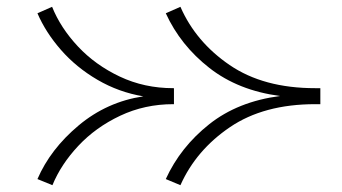

<svg xmlns="http://www.w3.org/2000/svg" viewBox="-20 -527 1006 564"><path d="M489 -221Q405 -221 333 -187Q261 -153 210 -98.5Q159 -44 134 17L90 -1Q128 -89 211 -158.5Q294 -228 401 -244Q329 -256 266.5 -292.5Q204 -329 159 -380.5Q114 -432 90 -488L133 -507Q158 -445 209 -390.5Q260 -336 332 -302Q404 -268 489 -268H491V-221ZM921 -268V-221H906Q755 -221 655.5 -153.5Q556 -86 510 17L467 -1Q510 -95 594.5 -162Q679 -229 803 -245Q680 -261 595 -327.5Q510 -394 467 -488L510 -507Q555 -404 654.5 -336Q754 -268 906 -268Z"/></svg>

Font: BioRhyme Expanded Light
Style: Regular
Weight: 300
Width: 7
Designer: Aoife Mooney
Foundry: Aoife Mooney Type
Version: Version 1.001